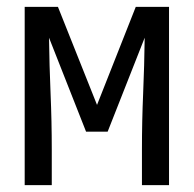

<svg xmlns="http://www.w3.org/2000/svg" viewBox="-20 -540 565 560"><path d="M52 0V-520H149L263 -234L376 -520H473V0H394V-104Q394 -186 397.5 -267.5Q401 -349 402 -430L294 -156H231L123 -430Q124 -349 127.5 -267.5Q131 -186 131 -104V0Z"/></svg>

Font: Iosevka Pride
Style: Regular
Weight: 400
Monospace: yes
Designer: Belleve Invis
Foundry: Belleve Invis
Version: Version 30.3.1; ttfautohint (v1.8.4)